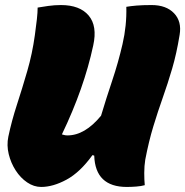

<svg xmlns="http://www.w3.org/2000/svg" viewBox="-20 -730 733 760"><path d="M143 10Q114 10 87.5 -8Q61 -26 42 -55.5Q23 -85 14.5 -120Q6 -155 13 -189Q26 -251 47 -315.5Q68 -380 88 -449Q108 -518 118 -591Q123 -627 126 -654Q129 -681 129 -700Q146 -703 171 -706.5Q196 -710 221 -710Q296 -710 331 -668.5Q366 -627 349 -550Q313 -381 225 -198Q229 -197 234.5 -195.5Q240 -194 247 -194Q316 -194 380 -272Q400 -339 424 -410.5Q448 -482 465 -555.5Q482 -629 480 -703Q497 -706 521 -708Q545 -710 580 -710Q638 -710 669 -677.5Q700 -645 691 -592Q679 -518 661.5 -458.5Q644 -399 624.5 -344Q605 -289 587 -230Q569 -171 555 -98Q551 -73 551 -45.5Q551 -18 553 3Q539 7 519 8.5Q499 10 482 10Q357 10 353 -114L346 -116Q297 -48 243.5 -19Q190 10 143 10Z"/></svg>

Font: Recursive Sn Csl St XBk
Style: Italic
Weight: 1000
Italic angle: -15°
Version: Version 1.085;hotconv 1.1.0;makeotfexe 2.6.0; ttfautohint (v